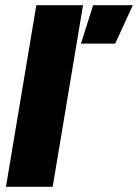

<svg xmlns="http://www.w3.org/2000/svg" viewBox="-20 -720 532 740"><path d="M3 0 120 -700H300L183 0ZM292 -552 339 -700H492L424 -552Z"/></svg>

Font: Figtree Light Black
Style: Italic
Weight: 900
Italic angle: -9.5°
Version: Version 2.000